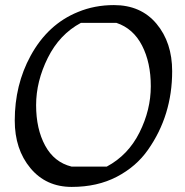

<svg xmlns="http://www.w3.org/2000/svg" viewBox="-20 -715 727 755"><path d="M38 -241Q38 -381 100 -495Q168 -620 287 -668Q352 -695 428 -695Q534 -695 595.5 -621.5Q657 -548 657 -435Q657 -261 562 -126Q516 -60 439.5 -20Q363 20 262 20Q161 20 99.5 -54Q38 -128 38 -241ZM261 -60H400Q484 -105 528.5 -194Q573 -283 573 -376Q573 -469 538.5 -536Q504 -603 438 -625H298Q214 -580 168 -487.5Q122 -395 122 -301.5Q122 -208 157.5 -142.5Q193 -77 261 -60Z"/></svg>

Font: Kotta One
Style: Regular
Weight: 400
Designer: Ania Kruk
Foundry: Ania Kruk
Version: Version 1.001